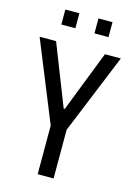

<svg xmlns="http://www.w3.org/2000/svg" viewBox="-128 -925 695 991"><g transform="rotate(15 219.5 -429.0)"><path d="M176 0V-260L2 -688H90L218 -362H224L351 -688H436L261 -260V0ZM94 -778V-858H169V-778ZM271 -778V-858H346V-778Z"/></g></svg>

Font: Saira Condensed Medium
Style: Regular
Weight: 500
Width: 3
Designer: Hector Gatti with collaboration of the Omnibus-Type team
Foundry: Omnibus-Type
Version: Version 1.101